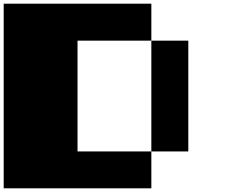

<svg xmlns="http://www.w3.org/2000/svg" viewBox="-20 -1020 1240 1040"><path d="M799.8 -199.7V-799.8H1000V-199.7ZM0 0V-1000H799.8V-799.8H399.9V-199.7H799.8V0Z"/></svg>

Font: 8-bit HUD
Style: Regular
Weight: 400
Designer: lSPl
Foundry: https://fontstruct.com
Version: Version 1.0